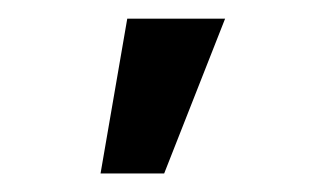

<svg xmlns="http://www.w3.org/2000/svg" viewBox="-20 -795 343 207"><path d="M88.4 -608 117.2 -774.9H222.7L157 -608Z"/></svg>

Font: Inter P Medium
Style: Regular
Weight: 500
Designer: Rasmus Andersson
Foundry: rsms
Version: Version 3.018;git-588b23468